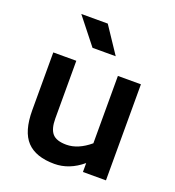

<svg xmlns="http://www.w3.org/2000/svg" viewBox="-146 -924 957 1050"><g transform="rotate(20 332.5 -398.5)"><path d="M75 0ZM585 -559V0H451V-52Q375 12 288 12Q180 12 127.5 -43.5Q75 -99 75 -223V-559H209V-223Q209 -163 232.5 -136Q256 -109 314 -109Q382 -109 451 -167V-559ZM147 -809H301L403 -656H268Z"/></g></svg>

Font: Biryani
Style: Bold
Weight: 700
Designer: Dan Reynolds and Mathieu Reguer
Foundry: Dan Reynolds and Mathieu Reguer
Version: Version 1.004; ttfautohint (v1.1) -l 5 -r 5 -G 72 -x 0 -D la